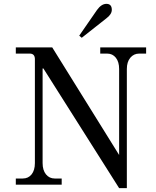

<svg xmlns="http://www.w3.org/2000/svg" viewBox="-20 -958 810 996"><path d="M532 -938Q560 -938 560 -907Q560 -884 532 -863L404 -762L391 -773L483 -906Q506 -938 532 -938ZM62 0V-32H98Q127 -32 144 -53.5Q161 -75 161 -112V-653Q160 -680 134 -680H62V-712H251L598 -154V-600Q598 -637 581 -658.5Q564 -680 536 -680H500V-712H738V-680H702Q674 -680 656 -658.5Q638 -637 638 -600V18H598L205 -603H201V-112Q201 -75 218.5 -53.5Q236 -32 264 -32H300V0Z"/></svg>

Font: Old Standard TT
Style: Regular
Weight: 400
Designer: Alexey Kryukov <alexios@thessalonica.org.ru>
Version: Version 1.0